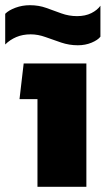

<svg xmlns="http://www.w3.org/2000/svg" viewBox="-30 -718 406 738"><path d="M269 -544Q236 -544 205 -554.5Q174 -565 145 -575.5Q116 -586 88 -586Q57 -586 32.5 -575.5Q8 -565 -10 -547V-665Q4 -679 30 -688.5Q56 -698 85 -698Q119 -698 148 -687.5Q177 -677 206 -666.5Q235 -656 266 -656Q298 -656 321 -667.5Q344 -679 356 -696V-577Q346 -564 322 -554Q298 -544 269 -544ZM114 0V-337H45L61 -474H302V0Z"/></svg>

Font: Kanit
Style: Bold
Weight: 700
Designer: Katatrad Team
Foundry: CadsonDemak
Version: Version 2.000; ttfautohint (v1.8.3)